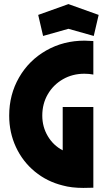

<svg xmlns="http://www.w3.org/2000/svg" viewBox="-20 -919 517 940"><path d="M388 1Q330 1 287 -11Q210 -30 150.5 -79Q91 -128 58 -199Q25 -270 25 -353Q25 -456 73.5 -540Q122 -624 206.5 -672Q291 -720 394 -720Q409 -720 437 -718V-554Q417 -558 393 -558Q335 -558 288 -531Q241 -504 214 -457.5Q187 -411 187 -353Q187 -298 214 -252.5Q241 -207 287 -183V-395H437V0Q419 1 388 1ZM167 -846 315 -899 463 -846 439 -743 315 -778 191 -743Z"/></svg>

Font: Lineal Heavy
Style: Regular
Weight: 900
Designer: Created by Frank Adebiaye with contributions from Anton Moglia & Ariel Martín Pérez
Created by Frank ADEBIAYE with FontF
Foundry: Velvetyne Type Foundry
Version: Version 2.000